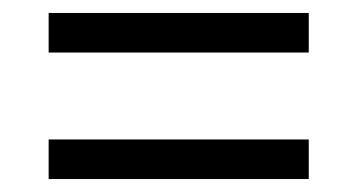

<svg xmlns="http://www.w3.org/2000/svg" viewBox="-20 -505 551 296"><path d="M55 -424V-485H456V-424ZM55 -229V-290H456V-229Z"/></svg>

Font: Noto Serif Georgian SemiCondensed Medium
Style: Regular
Weight: 500
Width: 4
Designer: Monotype Design Team, Akaki Razmadze
Foundry: Google LLC
Version: Version 2.003; ttfautohint (v1.8.4.7-5d5b)